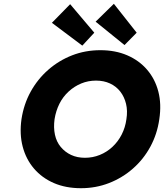

<svg xmlns="http://www.w3.org/2000/svg" viewBox="-20 -980 863 1010"><path d="M406 10Q326 10 263.5 -17Q201 -44 159 -93Q117 -142 99.5 -208Q82 -274 93 -353Q105 -432 141.5 -498Q178 -564 234 -613Q290 -662 359.5 -689Q429 -716 508 -716Q587 -716 649.5 -689Q712 -662 754 -613Q796 -564 813 -498Q830 -432 818 -353Q807 -275 771 -208.5Q735 -142 679 -93Q623 -44 553.5 -17Q484 10 406 10ZM427 -150Q468 -150 505 -165Q542 -180 571.5 -207.5Q601 -235 620 -272Q639 -309 645 -353Q652 -397 643 -434Q634 -471 612.5 -498.5Q591 -526 558.5 -541Q526 -556 485 -556Q444 -556 407.5 -541Q371 -526 341 -498.5Q311 -471 292.5 -434Q274 -397 267 -353Q261 -309 269 -271.5Q277 -234 299.5 -207Q322 -180 354 -165Q386 -150 427 -150ZM635 -743 483 -866 579 -960 699 -808ZM413 -740 253 -860 349 -958 476 -808Z"/></svg>

Font: Lexend
Style: Bold Italic
Weight: 700
Italic angle: -8.13011°
Designer: Bonnie Shaver-Troup, Thomas Jockin
Foundry: Lexend
Version: Version 1.007